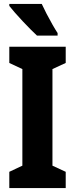

<svg xmlns="http://www.w3.org/2000/svg" viewBox="-20 -950 379 970"><path d="M312 0H27V-82L93 -113V-601L27 -632V-714H312V-632L245 -601V-113L312 -82ZM191 -930Q200 -910 215 -881Q230 -852 245.5 -825Q261 -798 271 -783V-770H167Q154 -782 134.5 -801.5Q115 -821 94 -843.5Q73 -866 55 -886.5Q37 -907 27 -920V-930Z"/></svg>

Font: Noto Sans Lao Looped ExtraCondensed ExtraBold
Style: Regular
Weight: 800
Width: 2
Designer: Mark Frömberg, Ben Mitchell
Foundry: The Fontpad Ltd
Version: Version 1.002; ttfautohint (v1.8.4.7-5d5b)